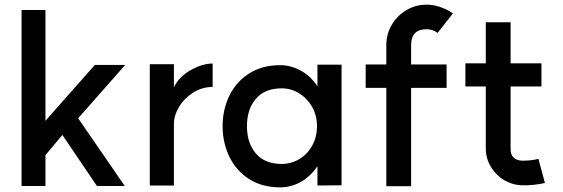

<svg xmlns="http://www.w3.org/2000/svg" viewBox="-20 -793 2427 828"><path d="M176 -272 389 -513H520L317 -283L518 9H398L249 -211L176 -124V9H73V-750H176Z M897 -519V-418Q852 -418 813.5 -394Q775 -370 752.5 -332.5Q730 -295 730 -258V7H626V-516H730V-417Q753 -463 803 -491Q853 -519 897 -519Z M1347 -249Q1347 -296 1325.5 -333Q1304 -370 1269.5 -391Q1235 -412 1195 -412Q1122 -412 1083.5 -367Q1045 -322 1045 -249Q1045 -176 1083.5 -131Q1122 -86 1195 -86Q1235 -86 1270 -106.5Q1305 -127 1326 -164.5Q1347 -202 1347 -249ZM1188 -512Q1233 -512 1276 -489Q1319 -466 1349 -421V-514H1453V6L1349 7V-76Q1317 -30 1275.5 -7.5Q1234 15 1188 15Q1111 15 1055 -20.5Q999 -56 969.5 -116.5Q940 -177 940 -249Q940 -321 969.5 -381Q999 -441 1055 -476.5Q1111 -512 1188 -512Z M1646 10V-414H1557V-515H1646V-599Q1646 -646 1669.5 -686Q1693 -726 1733 -749.5Q1773 -773 1820 -773Q1849 -773 1880.5 -762Q1912 -751 1933 -735L1867 -651Q1846 -667 1820 -667Q1753 -667 1753 -599V-515H1906V-414H1753V10Z M2230 6Q2191 5 2155.5 -15.5Q2120 -36 2097.5 -72.5Q2075 -109 2075 -153V-420H1987V-520H2075V-697H2182V-520H2315V-420H2182V-153Q2181 -127 2194.5 -114Q2208 -101 2232 -100Q2272 -100 2302 -108L2330 -4Q2311 1 2282 4Q2253 7 2230 6Z"/></svg>

Font: SUIT SemiBold
Style: Regular
Weight: 600
Designer: Sunn Youn; Korean Glyphs from Source Han Sans (Sandoll Communications; Soo-young Jang, Joo-yeon Kang)
Foundry: Sunn
Version: Version 1.140